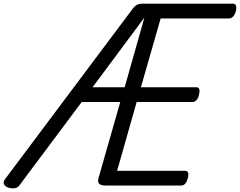

<svg xmlns="http://www.w3.org/2000/svg" viewBox="-64 -1006 1301 1041"><path d="M919 0H509Q485 0 474.5 -9Q464 -18 470 -40L588 -453H379L42 -2Q33 11 18 14Q3 17 -17 12Q-36 6 -42 -6.5Q-48 -19 -38 -33L652 -954Q664 -971 676.5 -978.5Q689 -986 708 -986H1199Q1211 -986 1215 -976.5Q1219 -967 1215 -946Q1209 -926 1199.5 -916Q1190 -906 1179 -906H807L700 -533H1000Q1012 -533 1016 -523.5Q1020 -514 1015 -493Q1011 -473 1001 -463Q991 -453 980 -453H677L571 -80H940Q951 -80 955.5 -70.5Q960 -61 954 -40Q950 -21 940.5 -10.5Q931 0 919 0ZM438 -533H612L719 -911Z"/></svg>

Font: Playwrite AU SA
Style: Regular
Weight: 400
Designer: Veronika Burian, José Scaglione
Foundry: TypeTogether
Version: Version 1.002